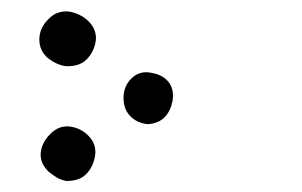

<svg xmlns="http://www.w3.org/2000/svg" viewBox="-20 -212 540 343"><path d="M98.1 111.3Q94.2 110.4 90.1 109.1Q85.9 107.9 82.3 105.7Q78.6 103.5 75 100.8Q71.3 98.1 67.4 95.2Q51.3 80.1 52.7 61.5Q54.2 43.5 69.3 27.8Q85.4 11.2 106 14.2Q125 17.1 138.2 30.8Q152.8 45.4 149.9 65.9Q147 84.5 135.7 97.2Q123.5 111.3 99.6 111.3H98.6ZM243.2 9.8Q223.6 7.3 212.4 -4.9Q200.2 -17.6 200.7 -38.3Q201.2 -59.1 215.3 -72.3Q230.5 -86.9 252.4 -81.5Q262.7 -79.6 270.3 -75Q277.8 -70.3 282.7 -63.5Q291.5 -49.8 288.1 -30.8Q284.2 -12.7 273.9 -2.4Q263.2 8.3 244.6 9.8H243.7ZM97.2 -93.8Q81.1 -96.2 65.9 -107.9Q49.8 -121.6 50.3 -142.6Q50.8 -162.6 66.9 -178.2Q74.7 -186.5 85 -189.7Q95.2 -192.9 106 -190.9Q126 -186.5 139.2 -172.9Q153.8 -157.7 150.9 -137.7Q147.9 -119.6 135.3 -106.4Q122.1 -92.8 98.1 -93.8H97.7Z"/></svg>

Font: NaikaiFont
Style: Bold
Weight: 700
Version: Version 1.89